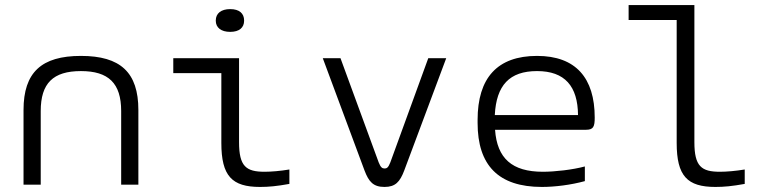

<svg xmlns="http://www.w3.org/2000/svg" viewBox="-20 -730 3040 759"><path d="M73 -295V0H141V-291C141 -401 190 -449 300 -449C409 -449 459 -401 459 -291V0H527V-295C527 -444 456 -509 300 -509C144 -509 73 -444 73 -295Z M1026 -51C953 -51 925 -72 925 -168V-500H665V-441H855V-165C855 -34 897 9 1008 9C1043 9 1074 6 1124 -3V-60C1088 -54 1052 -51 1026 -51ZM833 -648C833 -621 854 -604 890 -604C926 -604 945 -621 945 -648V-649C945 -677 926 -694 890 -694C854 -694 833 -677 833 -649Z M1256 -500 1421 -56C1438 -11 1456 9 1500 9C1543 9 1561 -11 1578 -56L1744 -500H1673L1523 -88C1515 -68 1510 -64 1500 -64C1491 -64 1485 -68 1477 -88L1326 -500Z M2331 -265C2331 -422 2256 -509 2103 -509C1946 -509 1868 -422 1868 -256V-244C1868 -77 1950 9 2122 9C2174 9 2237 1 2292 -14V-72C2244 -59 2174 -51 2126 -51C2004 -51 1945 -104 1937 -217H2297C2326 -217 2331 -230 2331 -265ZM1936 -275C1942 -393 1994 -449 2103 -449C2213 -449 2264 -389 2265 -275Z M2826 -51C2753 -51 2725 -72 2725 -168V-710H2465V-651H2655V-165C2655 -34 2697 9 2808 9C2843 9 2874 6 2924 -3V-60C2888 -54 2852 -51 2826 -51Z"/></svg>

Font: LT Wave Mono Light
Style: Regular
Weight: 300
Designer: Daniel Lyons
Version: Version 2.5 (Glyphs App)